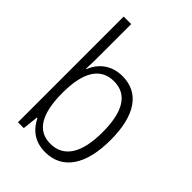

<svg xmlns="http://www.w3.org/2000/svg" viewBox="-223 -863 976 976"><g transform="rotate(45 265.0 -375.0)"><path d="M283 10C410 10 476 -94 476 -269C476 -447 409 -542 289 -542C210 -542 157 -497 134 -437H131C133 -470 133 -510 133 -543V-760H79V0H121L130 -85H134C161 -29 209 10 283 10ZM272 -39C179 -39 133 -115 133 -267C133 -415 181 -493 277 -493C372 -493 419 -416 419 -268C419 -119 369 -39 272 -39Z"/></g></svg>

Font: Noto Sans Mono Condensed Light
Style: Regular
Weight: 300
Width: 3
Designer: Monotype Design Team
Foundry: Monotype Imaging Inc.
Version: Version 2.014